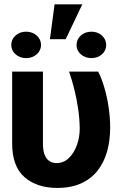

<svg xmlns="http://www.w3.org/2000/svg" viewBox="-20 -877 577 906"><path d="M37.3 -539.1H182.6V-199.2Q182.8 -164.4 191.6 -144.3Q200.3 -124.3 214.7 -115.9Q229.2 -107.4 246.1 -107.4Q280.5 -107.4 305.2 -131.5Q330 -155.7 343.4 -193.7Q356.7 -231.7 356.2 -273.4Q355.5 -316.9 348.8 -362.9Q342.2 -408.9 331.1 -454Q319.9 -499 305.9 -539.1H443.2Q458.6 -509.8 471.4 -467.1Q484.3 -424.4 492 -374.7Q499.8 -324.9 499.8 -273.4Q499.8 -213.9 485.4 -162.5Q471 -111.1 440.9 -72.4Q410.7 -33.7 363.4 -12Q316.1 9.8 249.8 9.8Q154.5 9.8 95.9 -40.9Q37.4 -91.6 37.3 -200.8ZM215.6 -692 237.5 -856.6H368.4L290 -692ZM33.2 -664.8Q33.1 -690.9 53.1 -709.2Q73 -727.4 103.1 -727.5Q133 -727.4 153.3 -709.2Q173.5 -690.9 173.8 -664.8Q173.5 -638.9 153.3 -620.9Q133 -602.9 103.1 -602.7Q73.6 -602.9 53.4 -620.9Q33.1 -638.9 33.2 -664.8ZM341.2 -664.1Q341.1 -690.7 361.1 -709.1Q381.1 -727.4 411.9 -727.5Q441 -727.4 461 -709.4Q481 -691.3 481.1 -664.1Q481 -638.3 461 -620.6Q441 -602.9 411.9 -602.9Q381.1 -602.9 361.1 -621Q341.1 -639.2 341.2 -664.1Z"/></svg>

Font: Inter Display V
Style: Regular
Weight: 400
Designer: Rasmus Andersson
Foundry: rsms
Version: Version 3.015;git-src